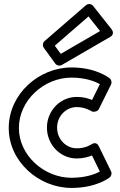

<svg xmlns="http://www.w3.org/2000/svg" viewBox="-20 -885 593 945"><path d="M249.7 -660.1 415.6 -804 472.5 -732.1 279 -619.9ZM199.6 -682.9C190.2 -674.7 188.1 -659.8 195.8 -649.3L251.8 -572.3C258.7 -562.8 273.2 -558.8 284.5 -565.4L522.5 -703.4C542.4 -714.9 535.7 -732.8 529.6 -740.5L438.6 -855.5C428.9 -867.8 412.5 -867.5 402.6 -858.9ZM433.8 -335.7C446.3 -332.8 461.3 -337.7 466.4 -347.9L526.4 -468.9C531.2 -478.5 529 -491.8 519.9 -499.3C517 -501.7 453.3 -553 332 -553C170.2 -553 23 -421.3 23 -255C23 -89.4 171.5 40 332 40C452.5 40 515.4 -8.2 519.8 -11.7C527.8 -18.4 531.8 -31.1 526.5 -42L466.5 -165C455.2 -188.2 437.4 -179.3 430.5 -175C427.4 -172.9 401.4 -155 358 -155C305.5 -155 261 -199 261 -257C261 -313.8 305.4 -358 358 -358C400.4 -358 432.1 -336.8 433.8 -335.7ZM358 -408C276.6 -408 211 -340.2 211 -257C211 -173 276.5 -105 358 -105C390 -105 416.9 -113.2 432.8 -119.9L471.6 -40.4C448.2 -28.2 401.9 -10 332 -10C196.5 -10 73 -120.6 73 -255C73 -390.7 195.8 -503 332 -503C402.4 -503 449.1 -483.4 471.7 -471.1L433 -393C414.5 -400.8 389.9 -408 358 -408Z"/></svg>

Font: Hussar Ekologiczny
Style: Regular
Weight: 400
Foundry: Cannot Into Space Fonts
Version: Version 0.97